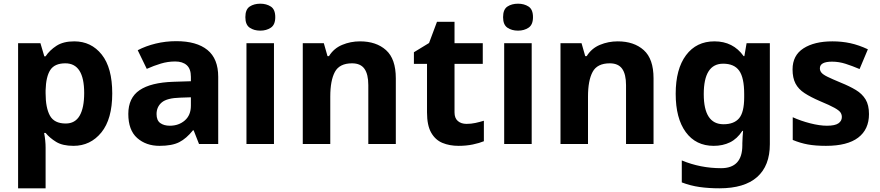

<svg xmlns="http://www.w3.org/2000/svg" viewBox="-20 -780 4765 1040"><path d="M382 -556Q474 -556 531 -484.5Q588 -413 588 -274Q588 -135 529 -62.5Q470 10 378 10Q319 10 284 -11.5Q249 -33 227 -60H219Q227 -18 227 20V240H78V-546H199L220 -475H227Q249 -508 286 -532Q323 -556 382 -556ZM334 -437Q276 -437 252.5 -401Q229 -365 227 -291V-275Q227 -196 250.5 -153.5Q274 -111 336 -111Q387 -111 411.5 -153.5Q436 -196 436 -276Q436 -437 334 -437Z M935 -557Q1045 -557 1103.5 -509.5Q1162 -462 1162 -364V0H1058L1029 -74H1025Q990 -30 951 -10Q912 10 844 10Q771 10 723 -32.5Q675 -75 675 -163Q675 -250 736 -291.5Q797 -333 919 -337L1014 -340V-364Q1014 -407 991.5 -427Q969 -447 929 -447Q889 -447 851 -435.5Q813 -424 775 -407L726 -508Q770 -531 823.5 -544Q877 -557 935 -557ZM956 -251Q884 -249 856 -225Q828 -201 828 -162Q828 -128 848 -113.5Q868 -99 900 -99Q948 -99 981 -127.5Q1014 -156 1014 -208V-253Z M1390 -760Q1423 -760 1447 -744.5Q1471 -729 1471 -687Q1471 -646 1447 -630Q1423 -614 1390 -614Q1356 -614 1332.5 -630Q1309 -646 1309 -687Q1309 -729 1332.5 -744.5Q1356 -760 1390 -760ZM1464 -546V0H1315V-546Z M1930 -556Q2018 -556 2071 -508.5Q2124 -461 2124 -356V0H1975V-319Q1975 -378 1954 -407.5Q1933 -437 1887 -437Q1819 -437 1794 -390.5Q1769 -344 1769 -257V0H1620V-546H1734L1754 -476H1762Q1788 -518 1833.5 -537Q1879 -556 1930 -556Z M2507 -109Q2532 -109 2555 -114Q2578 -119 2601 -126V-15Q2577 -5 2541.5 2.5Q2506 10 2464 10Q2415 10 2376.5 -6Q2338 -22 2315.5 -61.5Q2293 -101 2293 -171V-434H2222V-497L2304 -547L2347 -662H2442V-546H2595V-434H2442V-171Q2442 -140 2460 -124.5Q2478 -109 2507 -109Z M2786 -760Q2819 -760 2843 -744.5Q2867 -729 2867 -687Q2867 -646 2843 -630Q2819 -614 2786 -614Q2752 -614 2728.5 -630Q2705 -646 2705 -687Q2705 -729 2728.5 -744.5Q2752 -760 2786 -760ZM2860 -546V0H2711V-546Z M3326 -556Q3414 -556 3467 -508.5Q3520 -461 3520 -356V0H3371V-319Q3371 -378 3350 -407.5Q3329 -437 3283 -437Q3215 -437 3190 -390.5Q3165 -344 3165 -257V0H3016V-546H3130L3150 -476H3158Q3184 -518 3229.5 -537Q3275 -556 3326 -556Z M3850 -556Q3951 -556 4008 -476H4012L4024 -546H4150V1Q4150 118 4081 179Q4012 240 3877 240Q3819 240 3769.5 233Q3720 226 3673 208V89Q3774 131 3886 131Q4001 131 4001 7V-4Q4001 -21 4002.5 -39Q4004 -57 4005 -71H4001Q3973 -28 3934 -9Q3895 10 3846 10Q3749 10 3694.5 -64.5Q3640 -139 3640 -272Q3640 -406 3696 -481Q3752 -556 3850 -556ZM3897 -435Q3792 -435 3792 -270Q3792 -107 3899 -107Q3956 -107 3983.5 -139.5Q4011 -172 4011 -253V-271Q4011 -359 3984 -397Q3957 -435 3897 -435Z M4687 -162Q4687 -79 4628.5 -34.5Q4570 10 4454 10Q4397 10 4356 2.5Q4315 -5 4274 -22V-145Q4318 -125 4369 -112Q4420 -99 4459 -99Q4503 -99 4521.5 -112Q4540 -125 4540 -146Q4540 -160 4532.5 -171Q4525 -182 4500 -196Q4475 -210 4422 -232Q4371 -254 4338 -275.5Q4305 -297 4289 -327.5Q4273 -358 4273 -404Q4273 -480 4332 -518Q4391 -556 4489 -556Q4540 -556 4586 -546Q4632 -536 4681 -513L4636 -406Q4596 -423 4560 -434.5Q4524 -446 4487 -446Q4421 -446 4421 -410Q4421 -397 4429.5 -386.5Q4438 -376 4462.5 -364Q4487 -352 4535 -332Q4582 -313 4616 -292.5Q4650 -272 4668.5 -241.5Q4687 -211 4687 -162Z"/></svg>

Font: Noto Sans Kayah Li
Style: Bold
Weight: 700
Designer: Monotype Design Team, Sérgio Martins
Foundry: Monotype Imaging Inc.
Version: Version 2.002; ttfautohint (v1.8.4.7-5d5b)